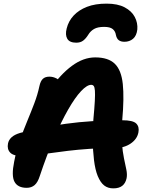

<svg xmlns="http://www.w3.org/2000/svg" viewBox="-20 -1026 807 1057"><path d="M604 11Q574 11 553.5 -5Q533 -21 518 -57Q504 -91 497.5 -144.5Q491 -198 490.5 -257Q490 -316 494 -368Q500 -432 502 -470Q504 -508 502.5 -527Q501 -546 496 -552.5Q491 -559 482 -559Q459 -559 426 -524Q393 -489 355 -422.5Q317 -356 277 -263.5Q237 -171 199 -57Q188 -22 170.5 -7Q153 8 127 8Q78 8 60 -25Q42 -58 58 -136Q70 -199 89.5 -254Q109 -309 130 -359.5Q151 -410 169 -457.5Q187 -505 197 -552Q203 -580 216 -592Q229 -604 252 -604Q272 -604 291.5 -594Q311 -584 323 -558L260 -539Q313 -617 376 -663.5Q439 -710 504 -710Q576 -710 612 -675Q648 -640 656 -563.5Q664 -487 653 -365Q647 -293 651 -241.5Q655 -190 662.5 -154.5Q670 -119 675.5 -92.5Q681 -66 677 -45Q671 -17 653 -3Q635 11 604 11ZM103 -167Q54 -167 36 -186Q18 -205 24 -236Q28 -256 44 -270.5Q60 -285 90 -294Q202 -325 342.5 -344.5Q483 -364 653 -364Q712 -364 730 -346Q748 -328 742 -297Q735 -260 699 -235.5Q663 -211 611 -211Q536 -211 471.5 -206.5Q407 -202 353 -195.5Q299 -189 254 -182.5Q209 -176 171.5 -171.5Q134 -167 103 -167ZM567 -1006Q628 -1006 666.5 -985.5Q705 -965 722 -932.5Q739 -900 736 -864Q732 -829 712.5 -812.5Q693 -796 665 -796Q645 -796 633.5 -805Q622 -814 618 -834Q615 -854 600.5 -866Q586 -878 553 -878Q518 -878 498 -866.5Q478 -855 466 -835Q453 -814 438 -802.5Q423 -791 400 -791Q363 -791 350.5 -812.5Q338 -834 347 -869Q357 -910 385.5 -940.5Q414 -971 459 -988.5Q504 -1006 567 -1006Z"/></svg>

Font: Shantell Sans
Style: Bold Italic
Weight: 700
Italic angle: -11°
Designer: Stephen Nixon, Anya Danilova, Shantell Martin
Foundry: Arrow Type
Version: Version 1.011;[c5ecc13dd]